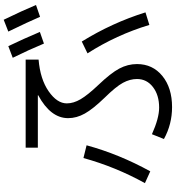

<svg xmlns="http://www.w3.org/2000/svg" viewBox="24 -916 952 1040"><g transform="rotate(-90 500.0 -396.0)"><path d="M220 -733H697V-663Q591 -654 525.5 -608.5Q460 -563 460 -510Q460 -474 482.5 -435.5Q505 -397 560 -339Q624 -272 648.5 -226Q673 -180 673 -130Q673 -45 608.5 7.5Q544 60 440 60Q347 60 267 16L293 -49Q380 -10 437 -10Q505 -10 548.5 -43.5Q592 -77 592 -130Q592 -168 571.5 -206Q551 -244 490 -306Q430 -368 405 -412.5Q380 -457 380 -503Q380 -598 504 -665V-667H220ZM707 -803 770 -827Q810 -744 847 -656L784 -634Q750 -716 707 -803ZM849 -827 913 -852Q963 -749 993 -677L929 -655Q903 -716 849 -827ZM731 -398 795 -429Q896 -266 953 -84L885 -63Q831 -242 731 -398ZM233 -403Q185 -227 92 -58L28 -87Q116 -246 164 -420Z"/></g></svg>

Font: M PLUS 1p
Style: Regular
Weight: 400
Version: Version 1.062